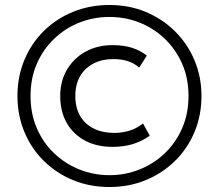

<svg xmlns="http://www.w3.org/2000/svg" viewBox="-20 -734 878 770"><path d="M419 16Q339.5 16 272.5 -11.8Q205.5 -39.5 155.2 -89.2Q105 -139 77.5 -205.5Q50 -272 50 -349Q50 -427 77.8 -493.5Q105.5 -560 155.5 -609.5Q205.5 -659 272.8 -686.5Q340 -714 419 -714Q498 -714 565 -686Q632 -658 682.2 -608Q732.5 -558 760.2 -491.8Q788 -425.5 788 -349Q788 -271.5 760.2 -205Q732.5 -138.5 682.2 -89Q632 -39.5 565 -11.8Q498 16 419 16ZM419 -31.5Q482 -31.5 538.8 -54Q595.5 -76.5 640 -118.5Q684.5 -160.5 710.2 -219Q736 -277.5 736 -349Q736 -421 710.2 -479Q684.5 -537 640 -579.2Q595.5 -621.5 538.8 -643.8Q482 -666 419 -666Q356 -666 299.2 -643.8Q242.5 -621.5 198 -579.2Q153.5 -537 128 -479Q102.5 -421 102.5 -349Q102.5 -277.5 128 -219Q153.5 -160.5 198 -118.5Q242.5 -76.5 299.2 -54Q356 -31.5 419 -31.5ZM431 -145Q368 -145 320.8 -170.2Q273.5 -195.5 247.5 -241.2Q221.5 -287 221.5 -349Q221.5 -408 248.2 -454Q275 -500 322.5 -526.5Q370 -553 431 -553Q477 -553 510.5 -542Q544 -531 569 -511L538 -463Q518.5 -480.5 492.8 -488.8Q467 -497 435.5 -497Q365.5 -497 323.8 -457.2Q282 -417.5 282 -349Q282 -279.5 324.2 -240.2Q366.5 -201 439 -201Q468.5 -201 497.8 -209.5Q527 -218 553.5 -239L580.5 -190Q550.5 -168 513.8 -156.5Q477 -145 431 -145Z"/></svg>

Font: Geologica Thin Roman ExtraLight
Style: Regular
Weight: 250
Version: Version 1.010;gftools[0.9.28]